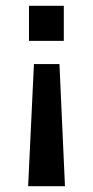

<svg xmlns="http://www.w3.org/2000/svg" viewBox="-20 -505 321 662"><path d="M97 -284H185L204 137H77ZM80 -485H200V-364H80Z"/></svg>

Font: Sarpanch Medium
Style: Regular
Weight: 500
Designer: Manushi Parikh (Devanagari and Latin), Jyotish Sonowal (Devanagari)
Foundry: Indian Type Foundry
Version: Version 2.004;PS 1.0;hotconv 1.0.78;makeotf.lib2.5.61930; tt